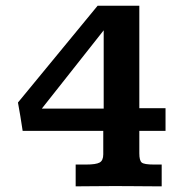

<svg xmlns="http://www.w3.org/2000/svg" viewBox="-20 -659 654 679"><path d="M247.6 0V-77.1H284.7Q319.3 -77.1 332.3 -84.2Q345.2 -91.3 345.2 -113.3V-196.3H60.1Q56.2 -221.7 52.2 -246.8Q48.3 -272 43.5 -296.4L325.2 -638.7H472.7V-276.4H565.4V-196.3H472.7V-116.7Q472.7 -91.3 481.2 -84.2Q489.7 -77.1 523.9 -77.1H551.8V0Q540 0 509.5 -0.2Q479 -0.5 444.6 -0.7Q410.2 -1 385.7 -1Q339.4 -1 310.1 -0.5Q280.8 0 247.6 0ZM127.9 -274.9H346.7V-551.8Z"/></svg>

Font: Kameron
Style: Regular
Weight: 400
Designer: Vernon Adams
Foundry: Vernon Adams
Version: Version 1.100